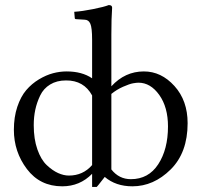

<svg xmlns="http://www.w3.org/2000/svg" viewBox="-20 -718 789 750"><path d="M339.8 -345.2Q307.6 -404.3 237.8 -403.8Q201.7 -403.8 175.8 -387.9Q149.9 -372.1 137 -345Q124 -317.9 117.9 -289.6Q111.8 -261.2 111.8 -229Q111.8 -174.8 126 -134.5Q140.1 -94.2 162.6 -73Q185.1 -51.8 207 -42Q229 -32.2 249 -32.2Q304.2 -32.2 339.8 -73.2ZM415 -56.2Q444.8 -18.1 491.2 -18.1Q560.1 -18.1 598.1 -76.4Q636.2 -134.8 636.2 -224.1Q636.2 -299.3 602.1 -347.2Q567.9 -395 521 -395Q513.2 -395 499.5 -392.6Q485.8 -390.1 460.9 -379.2Q436 -368.2 415 -351.1ZM339.8 -563Q339.8 -608.9 333 -625Q326.2 -641.1 310.1 -641.1L277.8 -643.1Q272 -643.1 272 -647.9L270 -671.9Q300.8 -673.8 343.5 -682.4Q386.2 -690.9 404.8 -698.2Q418 -698.2 418 -688Q415 -647.9 415 -583V-380.9Q468.3 -439 542 -439Q609.9 -439 661.4 -382.1Q712.9 -325.2 712.9 -236.8Q712.9 -121.6 646.5 -55.9Q580.1 9.8 497.1 9.8Q432.1 9.8 389.2 -26.9Q387.2 -24.9 375.5 -9.5Q363.8 5.9 357.9 12.2H339.8V-39.1Q292 9.8 223.1 9.8Q136.2 9.8 85.2 -57.6Q34.2 -125 34.2 -210.9Q34.2 -260.7 47.6 -300.8Q61 -340.8 82.5 -366Q104 -391.1 132.1 -408Q160.2 -424.8 187 -431.9Q213.9 -439 240.2 -439Q300.3 -439 339.8 -412.1Z"/></svg>

Font: Linux Libertine O
Style: Regular
Weight: 400
Designer: Philipp H. Poll
Foundry: Philipp H. Poll
Version: Version 5.3.0